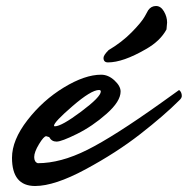

<svg xmlns="http://www.w3.org/2000/svg" viewBox="-20 -602 626 640"><path d="M310 -302Q316 -302 316 -297Q316 -279 250.5 -230Q185 -181 163 -181Q160 -181 160 -183Q160 -195 222 -248.5Q284 -302 310 -302ZM97 18Q162 18 265 -37.5Q368 -93 447.5 -155Q527 -217 577 -267Q586 -275 586 -282Q586 -295 577 -302Q573 -299 550.5 -283Q528 -267 517 -259Q360 -147 271 -102.5Q182 -58 106 -58Q94 -62 94 -78.5Q94 -95 110 -121.5Q126 -148 134 -148L144 -145Q152 -130 168.5 -130Q185 -130 236.5 -155.5Q288 -181 335 -222.5Q382 -264 382 -297Q382 -315 361.5 -334Q341 -353 317 -353Q263 -353 193 -310.5Q123 -268 71.5 -201.5Q20 -135 20 -76Q20 18 97 18ZM325 -409Q325 -418 342 -435Q386 -461 419 -494.5Q452 -528 463 -548L474 -568Q484 -582 500 -582Q516 -582 526.5 -564Q537 -546 537 -527L535 -504Q514 -465 466 -438Q390 -394 340 -394Q325 -394 325 -409Z"/></svg>

Font: Mr Dafoe
Style: Regular
Weight: 400
Designer: Alejandro Paul
Foundry: Alejandro Paul
Version: Version 1.000